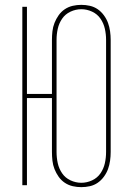

<svg xmlns="http://www.w3.org/2000/svg" viewBox="-20 -763 540 791"><path d="M315 8Q297 8 279.5 4Q262 0 247 -10Q232 -20 221.5 -35Q211 -50 204.5 -66.5Q198 -83 196 -101Q194 -119 194 -137V-359H91V0H72V-735H91V-376H194V-599Q194 -616 196 -634Q198 -652 204.5 -668.5Q211 -685 221.5 -700Q232 -715 247 -725Q262 -735 279.5 -739Q297 -743 315 -743Q333 -743 350.5 -739Q368 -735 382.5 -725Q397 -715 408 -700Q419 -685 425 -668.5Q431 -652 433.5 -634Q436 -616 436 -599V-137Q436 -119 433.5 -101Q431 -83 425 -66.5Q419 -50 408 -35Q397 -20 382.5 -10Q368 0 350.5 4Q333 8 315 8ZM315 -10Q338 -10 359.5 -20Q381 -30 394 -49Q407 -68 412 -90.5Q417 -113 417 -137V-599Q417 -622 412 -644.5Q407 -667 394 -686Q381 -705 359.5 -715Q338 -725 315 -725Q292 -725 270.5 -715Q249 -705 236 -686Q223 -667 218 -644.5Q213 -622 213 -599V-137Q213 -113 218 -90.5Q223 -68 236 -49Q249 -30 270.5 -20Q292 -10 315 -10Z"/></svg>

Font: Iosevka Term Curly Thin
Style: Regular
Weight: 100
Designer: Belleve Invis
Foundry: Belleve Invis
Version: Version 32.3.0